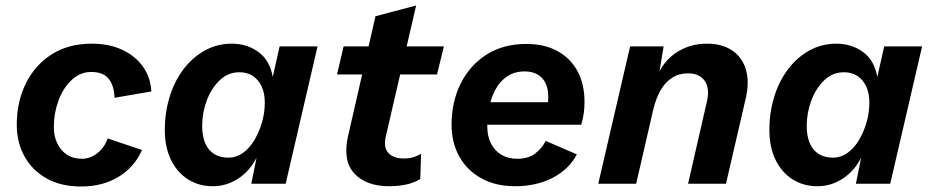

<svg xmlns="http://www.w3.org/2000/svg" viewBox="-20 -669 3397 699"><path d="M275 10Q202 10 149.5 -19.5Q97 -49 69 -100Q41 -151 41 -215Q41 -298 74 -365Q107 -432 168 -471Q229 -510 314 -510Q377 -510 424.5 -488Q472 -466 500 -427Q528 -388 531 -336L397 -313Q396 -355 376.5 -381Q357 -407 312 -407Q272 -407 241 -378Q210 -349 193 -303Q176 -257 176 -207Q176 -173 188.5 -147Q201 -121 223.5 -106Q246 -91 278 -91Q308 -91 334 -111Q360 -131 372 -165L497 -123Q470 -61 412 -25.5Q354 10 275 10Z M755 9Q704 9 664.5 -16Q625 -41 602.5 -87Q580 -133 580 -197Q580 -258 597 -314.5Q614 -371 646.5 -415Q679 -459 724.5 -484.5Q770 -510 824 -510Q879 -510 920.5 -480Q962 -450 973 -389L998 -500H1136L1020 0H895L914 -95Q890 -47 847.5 -19Q805 9 755 9ZM812 -95Q840 -95 864 -112Q888 -129 905.5 -158Q923 -187 933.5 -222.5Q944 -258 944 -295Q944 -330 932.5 -354.5Q921 -379 900.5 -392.5Q880 -406 852 -406Q810 -406 779.5 -376.5Q749 -347 732.5 -302.5Q716 -258 716 -210Q716 -174 727 -148Q738 -122 759.5 -108.5Q781 -95 812 -95Z M1397 9Q1313 9 1270 -37.5Q1227 -84 1247 -173L1347 -610L1495 -649L1385 -174Q1375 -132 1394 -112Q1413 -92 1449 -92Q1471 -92 1486 -97Q1501 -102 1513 -109L1510 -17Q1484 -2 1455.5 3.5Q1427 9 1397 9ZM1207 -398 1231 -500H1596L1571 -398Z M1855 9Q1785 9 1733 -19.5Q1681 -48 1652.5 -98.5Q1624 -149 1624 -215Q1624 -298 1657 -364.5Q1690 -431 1751 -470Q1812 -509 1896 -509Q1963 -509 2010.5 -482.5Q2058 -456 2083 -409Q2108 -362 2108 -298Q2108 -276 2105 -255Q2102 -234 2096 -215H1709L1710 -297H2012L1970 -272Q1973 -284 1974.5 -294.5Q1976 -305 1976 -317Q1976 -346 1966 -366.5Q1956 -387 1936.5 -398Q1917 -409 1891 -409Q1853 -409 1826.5 -391Q1800 -373 1784 -343.5Q1768 -314 1761 -278.5Q1754 -243 1754 -209Q1754 -173 1767.5 -146.5Q1781 -120 1805.5 -105.5Q1830 -91 1863 -91Q1903 -91 1927.5 -109.5Q1952 -128 1967 -156L2080 -107Q2052 -53 1992.5 -22Q1933 9 1855 9Z M2158 0 2274 -500H2396L2372 -355L2364 -366Q2384 -436 2435.5 -473Q2487 -510 2554 -510Q2608 -510 2644.5 -486Q2681 -462 2695 -417.5Q2709 -373 2695 -311L2623 0H2485L2553 -297Q2565 -346 2546 -374Q2527 -402 2485 -402Q2452 -402 2427 -386Q2402 -370 2385 -340.5Q2368 -311 2358 -269L2296 0Z M2956 9Q2905 9 2865.5 -16Q2826 -41 2803.5 -87Q2781 -133 2781 -197Q2781 -258 2798 -314.5Q2815 -371 2847.5 -415Q2880 -459 2925.5 -484.5Q2971 -510 3025 -510Q3080 -510 3121.5 -480Q3163 -450 3174 -389L3199 -500H3337L3221 0H3096L3115 -95Q3091 -47 3048.5 -19Q3006 9 2956 9ZM3013 -95Q3041 -95 3065 -112Q3089 -129 3106.5 -158Q3124 -187 3134.5 -222.5Q3145 -258 3145 -295Q3145 -330 3133.5 -354.5Q3122 -379 3101.5 -392.5Q3081 -406 3053 -406Q3011 -406 2980.5 -376.5Q2950 -347 2933.5 -302.5Q2917 -258 2917 -210Q2917 -174 2928 -148Q2939 -122 2960.5 -108.5Q2982 -95 3013 -95Z"/></svg>

Font: Kantumruy Pro SemiBold
Style: Italic
Weight: 600
Italic angle: -13°
Version: Version 1.002